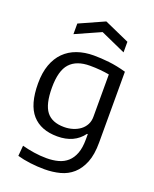

<svg xmlns="http://www.w3.org/2000/svg" viewBox="-177 -874 959 1192"><g transform="rotate(20 302.0 -278.0)"><path d="M149 -701 314 -775 480 -701V-631L315 -705L149 -631ZM266 219Q218 219 171 213Q124 207 86 196L92 127Q129 137 171 143.5Q213 150 255 150Q297 150 332 140.5Q367 131 392 108.5Q417 86 431 49Q445 12 445 -43V-78H440Q383 0 271 0Q162 0 104.5 -65Q47 -130 47 -269Q47 -340 66 -392.5Q85 -445 120 -480Q155 -515 204.5 -532.5Q254 -550 314 -550Q362 -550 415.5 -544Q469 -538 529 -521V-53Q529 27 508 79Q487 131 451.5 162.5Q416 194 368 206.5Q320 219 266 219ZM291 -69Q321 -69 348.5 -77.5Q376 -86 396.5 -101.5Q417 -117 429 -139.5Q441 -162 441 -191V-471Q414 -476 381.5 -479Q349 -482 313 -482Q225 -482 181 -434Q137 -386 137 -274Q137 -164 174 -116.5Q211 -69 291 -69Z"/></g></svg>

Font: Encode Sans Normal
Style: Regular
Weight: 400
Designer: Pablo Impallari, Andres Torresi
Foundry: Pablo Impallari, Andres Torresi
Version: Version 1.000; ttfautohint (v1.00) -l 8 -r 50 -G 200 -x 14 -